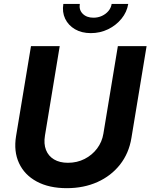

<svg xmlns="http://www.w3.org/2000/svg" viewBox="-20 -967 781 997"><path d="M326.9 10.1Q234.7 10.1 170.9 -24.3Q107.1 -58.7 78.8 -119.9Q50.4 -181 63.4 -260.2L140.9 -727.5H290.1L213.4 -262.8Q206.4 -220.1 218.8 -188.4Q231.3 -156.6 260.5 -139.2Q289.8 -121.7 332.9 -121.7Q380.3 -121.7 419.4 -141.7Q458.4 -161.6 484.1 -195.7Q509.8 -229.9 516.8 -272.5L592 -727.5H741.2L662.4 -250.4Q649.4 -171 603.3 -112.4Q557.1 -53.7 486.1 -21.8Q415 10.1 326.9 10.1ZM451.8 -795Q404.1 -795 369.4 -815.2Q334.7 -835.5 318.3 -869.9Q302 -904.3 308.9 -946.6H394.4Q389.3 -915.8 409.6 -895.5Q429.9 -875.1 465.5 -875.1Q489 -875.1 509.2 -884.4Q529.4 -893.7 543 -909.8Q556.6 -926 559.8 -946.6H645.9Q639 -904.3 610.9 -869.8Q582.7 -835.3 541.3 -815.1Q499.8 -795 451.8 -795Z"/></svg>

Font: Adwaita Sans
Style: Italic
Weight: 400
Italic angle: -9.39999°
Designer: Rasmus Andersson
Foundry: rsms
Version: Version 4.001;git-9221beed3